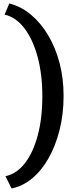

<svg xmlns="http://www.w3.org/2000/svg" viewBox="-20 -899 418 1093"><path d="M342 -353Q342 -453 319 -540.5Q296 -628 254 -698.5Q212 -769 155.5 -816Q99 -863 33 -879L6 -816Q71 -801 119 -738Q167 -675 194 -575.5Q221 -476 221 -351Q221 -225 194.5 -127Q168 -29 121 31Q74 91 11 104L46 174Q109 161 162.5 117Q216 73 256 2.5Q296 -68 319 -158.5Q342 -249 342 -353Z"/></svg>

Font: Domine SemiBold
Style: Regular
Weight: 600
Designer: Pablo Impallari, Rodrigo Fuenzalida, Brenda Gallo
Foundry: Pablo Impallari, Rodrigo Fuenzalida, Brenda Gallo
Version: Version 2.000